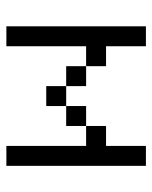

<svg xmlns="http://www.w3.org/2000/svg" viewBox="42 -520 478 602"><g transform="rotate(90 281.0 -219.0)"><path d="M437.5 -437.5H500V0H437.5V-250H375V-312.5H437.5ZM312.5 -250H375V-187.5H312.5ZM250 -187.5H312.5V-125H250ZM187.5 -250H250V-187.5H187.5ZM62.5 -437.5H125V-312.5H187.5V-250H125V0H62.5Z"/></g></svg>

Font: Pixel Operator SC
Style: Regular
Weight: 400
Designer: Jayvee Enaguas (GrandChaos9000)
Foundry: The Grandoplex Project
Version: Version 1.4.1 (September 5, 2015)